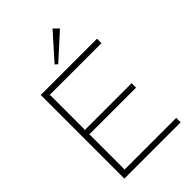

<svg xmlns="http://www.w3.org/2000/svg" viewBox="-305 -1195 1315 1315"><g transform="rotate(-45 352.5 -537.5)"><path d="M505 -1039 323 -874 305 -891 469 -1075ZM635 0H90V-810H635V-767H130L135 -762V-432L130 -427H587V-384H130L135 -379V-48L130 -43H635Z"/></g></svg>

Font: TypoPRO Sinkin Sans
Style: 200 X Light
Weight: 200
Designer: Keith Bates
Foundry: K-Type
Version: Sinkin Sans (version 1.0)  by Keith Bates   •   © 2014   www